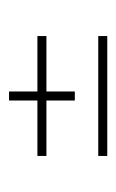

<svg xmlns="http://www.w3.org/2000/svg" viewBox="64 -582 258 426"><g transform="rotate(-90 193.0 -369.0)"><path d="M183 -332V-395H60V-415H183V-478H203V-415H326V-395H203V-332ZM60 -260V-280H326V-260Z"/></g></svg>

Font: Big Shoulders Stencil Display SC Thin
Style: Regular
Weight: 100
Designer: Patric King
Foundry: XO Type Co
Version: Version 2.001